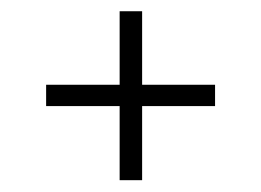

<svg xmlns="http://www.w3.org/2000/svg" viewBox="-20 -564 453 333"><path d="M187.5 -251.5V-380H60V-417H187.5V-544.5H226.5V-417H353V-380H226.5V-251.5Z"/></svg>

Font: Big Shoulders Thin
Style: Regular
Weight: 100
Version: Version 2.002